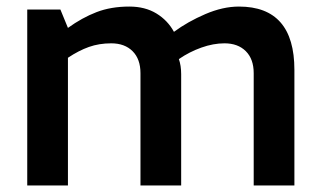

<svg xmlns="http://www.w3.org/2000/svg" viewBox="-20 -565 977 585"><path d="M63 -536H164L187 -480Q230 -511 274 -528Q318 -545 374 -545Q422 -545 456.5 -524Q491 -503 510 -468Q552 -499 605.5 -522Q659 -545 708 -545Q877 -545 877 -352V0H753V-342Q753 -385 729 -409Q705 -433 664 -433Q630 -433 593.5 -420Q557 -407 525 -385Q532 -365 532 -339V0H408V-342Q408 -385 384 -409Q360 -433 319 -433Q282 -433 251 -422Q220 -411 187 -389V0H63Z"/></svg>

Font: Exo SemiBold
Style: Regular
Weight: 600
Designer: Natanael Gama
Foundry: Natanael Gama
Version: Version 1.500